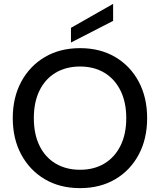

<svg xmlns="http://www.w3.org/2000/svg" viewBox="-20 -961 828 993"><path d="M394 12Q290 12 212 -34Q134 -80 90 -161.5Q46 -243 46 -350Q46 -457 90 -538.5Q134 -620 212 -666Q290 -712 394 -712Q498 -712 576 -666Q654 -620 697.5 -538.5Q741 -457 741 -350Q741 -243 697.5 -161.5Q654 -80 576 -34Q498 12 394 12ZM394 -83Q466 -83 519.5 -115Q573 -147 603 -207Q633 -267 633 -350Q633 -433 603 -493Q573 -553 519.5 -585Q466 -617 394 -617Q322 -617 268 -585Q214 -553 184.5 -493Q155 -433 155 -350Q155 -267 184.5 -207Q214 -147 268 -115Q322 -83 394 -83ZM347 -741V-817L565 -941V-853Z"/></svg>

Font: Firefly Display Medium
Style: Regular
Weight: 500
Designer: Colophon Foundry, Jonny Pinhorn
Foundry: Colophon Foundry
Version: Version 1.200; ttfautohint (v1.8.3)